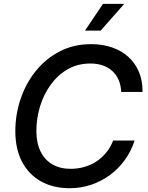

<svg xmlns="http://www.w3.org/2000/svg" viewBox="-20 -967 770 997"><path d="M341.8 10.3Q255.9 10.3 192.4 -25.4Q128.9 -61 94.2 -127.4Q59.6 -193.8 59.6 -285.6Q59.6 -373 87.2 -454.1Q114.7 -535.2 166.5 -599.1Q218.3 -663.1 290.8 -700.4Q363.3 -737.8 453.1 -737.8Q512.2 -737.8 561.3 -720.9Q610.4 -704.1 646 -672.1Q681.6 -640.1 701.2 -594.2Q720.7 -548.3 720.2 -489.7H609.4Q607.9 -524.9 595.7 -552.5Q583.5 -580.1 562.5 -598.9Q541.5 -617.7 512.9 -627.4Q484.4 -637.2 449.7 -637.2Q383.3 -637.2 331.3 -607.2Q279.3 -577.1 242.9 -526.6Q206.5 -476.1 187.7 -413.8Q168.9 -351.6 168.9 -287.6Q168.9 -224.6 190.7 -180.4Q212.4 -136.2 252.4 -113.3Q292.5 -90.3 346.7 -90.3Q383.3 -90.3 417.2 -99.9Q451.2 -109.4 480.2 -128.4Q509.3 -147.5 531.7 -174.8Q554.2 -202.1 567.4 -237.3H679.2Q661.1 -182.1 628.4 -136.7Q595.7 -91.3 551 -58.3Q506.3 -25.4 453.4 -7.6Q400.4 10.3 341.8 10.3ZM421.4 -808.1 514.6 -946.8H625L502.9 -808.1Z"/></svg>

Font: Inter 20pt Medium
Style: Italic
Weight: 500
Italic angle: -9.3988°
Version: Version 4.001;git-66647c0bb